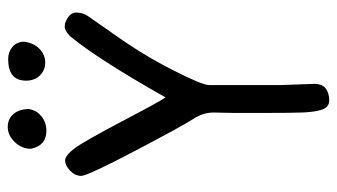

<svg xmlns="http://www.w3.org/2000/svg" viewBox="-202 -646 847 482"><g transform="rotate(-90 221.0 -405.5)"><path d="M133 -712Q96 -712 88 -751Q88 -774 105 -791.5Q122 -809 142.5 -809Q163 -809 175 -795Q187 -781 188 -757Q185 -737 169.5 -724.5Q154 -712 133 -712ZM313 -808Q331 -808 343.5 -797.5Q356 -787 357 -769Q354 -744 339 -729.5Q324 -715 304.5 -715Q285 -715 272 -728.5Q259 -742 259 -763Q259 -808 313 -808ZM178 -242 179 -293Q179 -319 162.5 -344Q146 -369 83 -489Q20 -609 20 -624.5Q20 -640 33 -652.5Q46 -665 58.5 -665Q71 -665 88.5 -642Q106 -619 157.5 -521Q209 -423 217 -413Q313 -583 371 -653Q385 -666 393.5 -666Q402 -666 406 -664Q430 -654 430 -637.5Q430 -621 422 -609Q414 -597 378 -546Q325 -472 286.5 -396.5Q248 -321 248 -304V-121L251 -41Q251 -19 239 -10.5Q227 -2 209.5 -2Q192 -2 186 -21Q180 -40 179 -71Q178 -102 178 -162Z"/></g></svg>

Font: Patrick Hand SC
Style: Regular
Weight: 400
Designer: Patrick Wagesreiter
Foundry: Patrick Wagesreiter
Version: Version 1.003;PS 001.003;hotconv 1.0.70;makeotf.lib2.5.58329